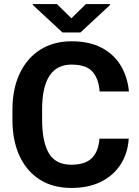

<svg xmlns="http://www.w3.org/2000/svg" viewBox="-20 -927 694 957"><path d="M475.6 -235.8H621.6Q617.2 -164.1 582 -108.6Q546.9 -53.2 484.6 -21.7Q422.4 9.8 335.4 9.8Q244.1 9.8 178.5 -31.7Q112.8 -73.2 77.4 -149.7Q42 -226.1 42 -330.6V-379.9Q42 -484.4 78.4 -561Q114.7 -637.7 180.9 -679.4Q247.1 -721.2 336.4 -721.2Q425.3 -721.2 486.6 -689Q547.9 -656.7 581.8 -600.3Q615.7 -543.9 622.6 -471.2H476.6Q471.7 -535.6 440.4 -570.3Q409.2 -605 336.4 -605Q189.9 -605 189.9 -380.9V-330.6Q189.9 -220.2 223.6 -163.1Q257.3 -106 335.4 -106Q403.8 -106 437.3 -138.4Q470.7 -170.9 475.6 -235.8ZM263.7 -906.7 335.9 -835.9 408.2 -906.7H528.3V-901.9L380.9 -765.1H291.5L143.6 -902.3V-906.7Z"/></svg>

Font: Vazirmatn UI FD
Style: Bold
Weight: 700
Designer: Saber Rastikerdar
Foundry: Saber Rastikerdar
Version: Version 33.003